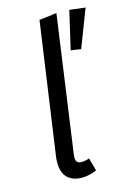

<svg xmlns="http://www.w3.org/2000/svg" viewBox="-116 -809 612 881"><g transform="rotate(-15 189.5 -368.0)"><path d="M152 -99 151 -87Q151 -72 157.5 -65Q164 -58 178 -58Q194 -58 215 -65L232 -4Q196 12 162 12Q118 12 93.5 -12Q69 -36 69 -83Q69 -102 71 -113L160 -738L243 -748ZM379 -738 310 -559 262 -566 304 -747Z"/></g></svg>

Font: Fira Sans Book
Style: Italic
Weight: 350
Italic angle: -8°
Designer: bBox Type GmbH & Carrois Corporate GbR & Edenspiekermann AG
Foundry: bBox Type GmbH & Carrois Corporate GbR & Edenspiekermann AG
Version: Version 4.301